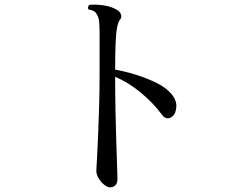

<svg xmlns="http://www.w3.org/2000/svg" viewBox="-20 -773 1040 827"><path d="M454 34Q443 34 428.5 22.5Q414 11 404 -6.5Q394 -24 395 -40Q396 -53 398 -92.5Q400 -132 402.5 -190Q405 -248 407 -316Q409 -384 409 -454Q409 -477 409 -498Q409 -519 409 -537Q409 -596 409 -631Q409 -666 406.5 -683.5Q404 -701 398 -709Q391 -728 362 -732Q358 -737 359.5 -743Q361 -749 365 -752Q390 -755 425 -750Q460 -745 483 -731Q496 -724 501 -711Q506 -698 496 -687Q489 -678 484.5 -655.5Q480 -633 478 -589.5Q476 -546 476 -473Q522 -465 569 -450Q616 -435 655 -415.5Q694 -396 716 -371Q741 -343 739.5 -313.5Q738 -284 722 -271Q712 -263 700.5 -263.5Q689 -264 679 -277Q641 -329 586.5 -374Q532 -419 476 -442V-433Q476 -366 477.5 -294Q479 -222 481 -158.5Q483 -95 484.5 -52.5Q486 -10 486 -2Q486 16 477 25Q468 34 454 34Z"/></svg>

Font: Zen Old Mincho Medium
Style: Regular
Weight: 500
Designer: Yoshimichi Ohira
Foundry: Positype
Version: Version 1.500